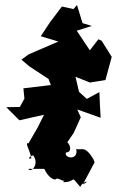

<svg xmlns="http://www.w3.org/2000/svg" viewBox="-20 -714 464 763"><path d="M231 10C288 10 255 -24 299 29C307 6 346 1 309 19L356 -69L351 -82C316 -139 304 -115 283 -122C293 -74 233 -85 242 -108C281 -109 240 -177 239 -136L273 -186L301 -248L287 -279L380 -246C378 -280 376 -313 375 -348L325 -321L294 -349L280 -409L337 -386L399 -396L424 -488L384 -552L371 -558L337 -514L285 -592L345 -611L308 -622L286 -694L272 -678L226 -688L179 -626L142 -570L212 -549L94 -498L65 -477L97 -450L173 -400L182 -376L73 -363L77 -322L59 -289L5 -288L57 -236L155 -258L129 -206L93 -144C77 -151 97 -121 105 -85C80 -79 111 -102 113 -95C138 -58 100 -25 93 -43H156C182 11 209 -4 198 1C214 -20 239 33 251 -20Z"/></svg>

Font: Asimov Aggro
Style: It
Weight: 500
Designer: Google
Version: Version 2.000980; 2014